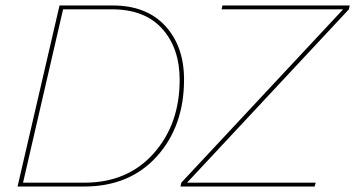

<svg xmlns="http://www.w3.org/2000/svg" viewBox="-20 -680 1295 700"><path d="M44 0 197 -660H391Q514 -660 582.5 -585.5Q651 -511 651 -390Q651 -220 552 -110Q453 0 287 0ZM638 0 641 -14 1231 -646H788L791 -660H1255L1252 -646L662 -14H1131L1127 0ZM64 -14H288Q445 -14 540 -120.5Q635 -227 635 -389Q635 -504 571.5 -575Q508 -646 388 -646H210Z"/></svg>

Font: Elaine Sans Thin
Style: Italic
Weight: 250
Italic angle: -13°
Designer: Wei Huang
Foundry: Wei Huang
Version: Version 2.001;December 24, 2019;FontCreator 12.0.0.2547 64-b